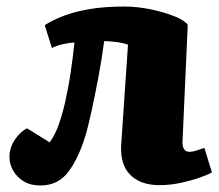

<svg xmlns="http://www.w3.org/2000/svg" viewBox="-20 -553 672 588"><path d="M117 -476Q142 -492 176.5 -505Q211 -518 256.5 -525.5Q302 -533 360 -533Q400 -533 441 -524.5Q482 -516 513.5 -503.5Q545 -491 555 -477L539 -121Q538 -105 543.5 -96.5Q549 -88 560 -88Q568 -88 578.5 -91Q589 -94 606 -100L629 -25Q617 -18 591.5 -9Q566 0 533.5 7Q501 14 468 14Q411 14 379.5 -17Q348 -48 351 -108L372 -416Q360 -421 338.5 -424Q317 -427 299 -427Q292 -373 281.5 -317.5Q271 -262 261 -216Q251 -170 244 -145Q223 -73 191 -29Q159 15 104 15Q73 15 52 2Q31 -11 20 -31Q9 -51 9 -72Q9 -100 25 -124.5Q41 -149 63 -160L132 -117Q148 -139 158.5 -167.5Q169 -196 179 -238Q184 -260 188.5 -284Q193 -308 196.5 -332Q200 -356 203 -379Q206 -402 208 -423Q193 -422 174 -418Q155 -414 139 -406Z"/></svg>

Font: Literata ExtraBold
Style: Italic
Weight: 800
Italic angle: -2°
Designer: Latin by Veronika Burian and Jose Scaglione. Greek by Irene Vlachou. Cyrillic by Vera Evstafieva
Foundry: TypeTogether
Version: Version 3.002